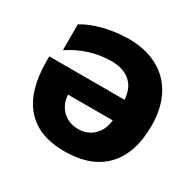

<svg xmlns="http://www.w3.org/2000/svg" viewBox="-158 -900 1108 1087"><g transform="rotate(30 396.5 -357.0)"><path d="M390.1 -724.1Q497.1 -724.1 577.6 -681.2Q658.2 -638.2 701.2 -556.4Q744.1 -474.6 744.1 -361.8Q744.1 -181.6 652.3 -85.9Q560.5 9.8 387.2 9.8Q218.3 9.8 132.1 -89.4Q45.9 -188.5 45.9 -382.8V-413.1H538.1Q533.2 -488.3 488 -527.1Q442.9 -565.9 367.2 -565.9Q222.2 -565.9 95.2 -481.9V-650.9Q149.9 -685.1 229.5 -704.6Q309.1 -724.1 390.1 -724.1ZM393.1 -138.2Q453.1 -138.2 492.9 -177.5Q532.7 -216.8 538.1 -278.8H246.1Q250 -215.8 290.3 -177Q330.6 -138.2 393.1 -138.2Z"/></g></svg>

Font: Open Sans ExtBd
Style: Bold
Weight: 800
Foundry: Ascender Corporation
Version: Version 1.10